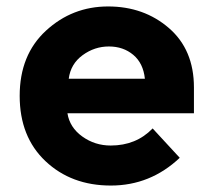

<svg xmlns="http://www.w3.org/2000/svg" viewBox="-20 -567 658 595"><path d="M537 -78Q446 8 323.5 8Q201 8 121 -67.5Q41 -143 41 -270Q41 -397 122.5 -472Q204 -547 315 -547Q426 -547 503.5 -480Q581 -413 581 -296V-216H189Q196 -172 235 -144Q274 -116 323 -116Q402 -116 453 -169ZM193 -323H429Q424 -371 393 -397Q362 -423 317.5 -423Q273 -423 236 -396Q199 -369 193 -323Z"/></svg>

Font: Montserrat_am3
Style: Bold
Weight: 700
Designer: Julieta Ulanovsky
Foundry: Julieta Ulanovsky. Armenina letters added by Vahan Hovhannisyan
Version: Version 2.001